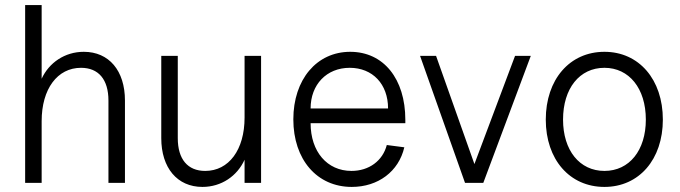

<svg xmlns="http://www.w3.org/2000/svg" viewBox="-20 -720 2678 756"><path d="M407 -324V0H472V-324C472 -442 409 -516 310 -516C235 -516 173 -473 144 -410V-700H79V0H144V-243C144 -370 206 -453 299 -453C368 -453 407 -407 407 -324Z M777 16C852 16 914 -27 943 -91V0H1008V-500H943V-257C943 -130 881 -47 788 -47C719 -47 680 -93 680 -176V-500H615V-176C615 -59 678 16 777 16Z M1365 16C1469 16 1550 -45 1572 -140L1503 -149C1487 -87 1433 -47 1364 -47C1268 -47 1203 -123 1203 -235H1576V-248C1576 -410 1490 -516 1359 -516C1227 -516 1135 -407 1135 -250C1135 -92 1228 16 1365 16ZM1508 -293H1203C1203 -387 1266 -453 1357 -453C1447 -453 1508 -389 1508 -293Z M1811 0H1883L2070 -500H2008L1848 -74L1697 -500H1634Z M2360 16C2496 16 2590 -92 2590 -249C2590 -407 2496 -516 2360 -516C2223 -516 2129 -407 2129 -249C2129 -92 2223 16 2360 16ZM2360 -47C2262 -47 2197 -128 2197 -249C2197 -372 2262 -453 2360 -453C2457 -453 2523 -372 2523 -249C2523 -128 2458 -47 2360 -47Z"/></svg>

Font: Uncut Sans Book
Style: Regular
Weight: 350
Designer: Kasper Nordkvist
Foundry: UNCUT.wtf
Version: Version 1.304;Glyphs 3.2 (3246)